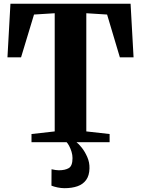

<svg xmlns="http://www.w3.org/2000/svg" viewBox="-20 -763 756 1030"><path d="M273.5 -58V-692L162.5 -685L93 -455.5H20L36 -743H680.5L696.5 -455.5H623L554.5 -685L443 -692V-58L568 -44V0H149V-44ZM326 246.5Q308 246.5 288.8 242.5Q269.5 238.5 256 233L256.5 145Q266 147.5 277.8 149Q289.5 150.5 295.5 150.5Q329 150.5 349 138.8Q369 127 369 85Q369 68.5 363.8 51.2Q358.5 34 351.2 20.2Q344 6.5 337.5 0H372.5H390.5Q402 8.5 418.8 29.5Q435.5 50.5 448.2 79.5Q461 108.5 460 141Q459 179 442.2 202.2Q425.5 225.5 395.8 236Q366 246.5 326 246.5Z"/></svg>

Font: Merriweather 72pt ExtraBold
Style: Regular
Weight: 800
Version: Version 2.100